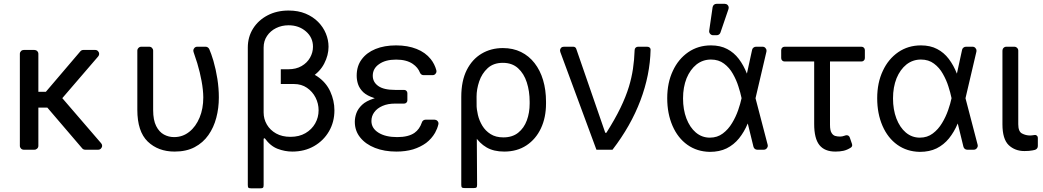

<svg xmlns="http://www.w3.org/2000/svg" viewBox="-20 -793 5522 1017"><path d="M85.2 -20.6V-507.8Q85.2 -516.3 91.3 -522.4Q97.3 -528.4 105.8 -528.4H162.3Q170.8 -528.4 177 -522.4Q183.2 -516.3 183.2 -507.8V-306.8H223L405.5 -521Q408.4 -524.5 412.6 -526.5Q416.9 -528.4 421.5 -528.4H484.4Q493.3 -528.4 499.3 -522Q505.3 -515.6 505.3 -507.5Q505.3 -500.4 500 -494L310 -273.1L515.6 -34.4Q521 -28.1 521 -21Q521 -12.8 514.9 -6.4Q508.9 0 500 0H431.5Q421.5 0 415.5 -7.1L230.8 -223H183.2V-20.6Q183.2 -12.1 177 -6Q170.8 0 162.3 0H105.8Q97.3 0 91.3 -6Q85.2 -12.1 85.2 -20.6Z M707.4 -524.5V-211.6Q707.4 -96.6 762.4 -43.3Q817.8 9.9 904.8 9.9Q967 9.9 1011 -13.5Q1055.4 -36.9 1083.8 -77.4Q1112.2 -117.5 1125.7 -169.4Q1139.2 -219.8 1139.2 -277Q1139.2 -325.3 1131.4 -375.4Q1123.6 -425.1 1110.4 -470.9Q1098.7 -509.9 1088.4 -533Q1085.6 -538.7 1080.4 -542.1Q1075.3 -545.5 1069.2 -545.5H1024.5Q1016 -545.5 1009.9 -539.2Q1003.9 -533 1003.9 -524.5Q1003.9 -522.4 1005.3 -517.4Q1013.8 -494 1024.9 -458.1Q1039.8 -408 1047.6 -364.3Q1056.5 -316.4 1056.8 -277Q1056.8 -217.3 1037.3 -170.5Q1017.4 -122.2 982.6 -94.8Q947.8 -66.8 902 -66.8Q873.2 -66.8 848.4 -80.3Q823.2 -93.8 807.2 -125.4Q791.2 -157 791.2 -210.2V-524.5Q791.2 -533 785.2 -539.2Q779.1 -545.5 770.6 -545.5H728.3Q719.8 -545.5 713.6 -539.2Q707.4 -533 707.4 -524.5Z M1467.3 -420.5H1538.4Q1612.9 -420.5 1660 -388.8Q1707 -357.2 1729.2 -308.6Q1751.4 -259.9 1751.4 -208.8Q1751.4 -147 1722.7 -97.5Q1693.9 -47.9 1643.5 -19Q1593 9.9 1528.4 9.9Q1489 9.9 1450.5 -4.8Q1411.9 -19.5 1382.1 -61.1L1376.4 -58.2V-197.4Q1376.4 -162.6 1393.6 -133.2Q1410.9 -103.7 1442.6 -85.9Q1474.4 -68.2 1518.5 -68.2Q1564.6 -68.2 1598 -87.7Q1631.4 -107.2 1649.5 -139.2Q1667.6 -171.2 1667.6 -208.8Q1667.6 -244.3 1651.5 -276.1Q1635.3 -307.9 1606 -327.9Q1576.7 -348 1536.9 -348H1467.3ZM1720.2 -545.5Q1720.2 -500.7 1697.4 -456.5Q1674.7 -412.3 1627.8 -383Q1581 -353.7 1508.5 -353.7H1467.3V-426.1H1507.1Q1548.3 -426.1 1577.6 -443.2Q1606.9 -460.2 1622.3 -487.6Q1637.8 -514.9 1637.8 -545.5Q1637.8 -594.5 1600.3 -626.8Q1562.9 -659.1 1508.5 -659.1Q1472.3 -659.1 1442.3 -644.2Q1412.3 -629.3 1394.4 -602.6Q1376.4 -576 1376.4 -541.2V186.8Q1376.4 198.2 1373.2 201.3Q1370 204.5 1358.7 204.5H1310.4Q1299 204.5 1295.8 201.3Q1292.6 198.2 1292.6 186.8V-541.2Q1292.6 -597.3 1320.5 -641.7Q1348.4 -686.1 1397.2 -711.6Q1446 -737.2 1508.5 -737.2Q1559.3 -737.2 1598.5 -720.9Q1637.8 -704.5 1665 -677Q1692.1 -649.5 1706.1 -615.4Q1720.2 -581.3 1720.2 -545.5Z M1887.8 -65Q1859.4 -100.1 1859.4 -147.7Q1859.4 -170.1 1867.5 -193.2Q1876.1 -217 1897.7 -237.6Q1919.4 -258.2 1959.9 -271Q1963.4 -272.4 1965.2 -272.7L1963.1 -273.4Q1924 -285.9 1904.1 -304.7Q1883.9 -324.6 1876.4 -347.3Q1869.3 -369 1869.3 -392Q1869.3 -443.2 1895.6 -478.3Q1921.9 -514.2 1968.8 -533.4Q2015.6 -552.6 2078.1 -552.6Q2139.6 -552.6 2186.8 -533.7Q2233.3 -515.3 2261.7 -479.8Q2282.3 -453.8 2291.2 -421.2Q2291.9 -419 2291.9 -415.5Q2291.9 -407 2285.9 -400.9Q2279.8 -394.9 2271.3 -394.9H2223.7Q2217.3 -394.9 2212.2 -398.4Q2207 -402 2204.5 -408Q2193.9 -435.7 2166.5 -454.5Q2133.2 -477.3 2078.1 -477.3Q2021.7 -477.3 1988.3 -453.5Q1954.5 -430.4 1954.5 -392Q1954.5 -358 1983.7 -337.4Q2012.8 -316.8 2072.4 -316.8H2120.7Q2127.8 -316.8 2132.8 -311.8Q2137.8 -306.8 2137.8 -299.7V-261.4Q2137.8 -254.3 2132.8 -249.3Q2127.8 -244.3 2120.7 -244.3H2072.4Q2034.1 -244.3 2006 -231.9Q1977.6 -219.5 1962.7 -198.9Q1947.4 -178.3 1947.4 -152Q1947.4 -113.6 1984.7 -90.2Q2022 -66.8 2083.8 -66.8Q2143.5 -66.8 2175.8 -89.5Q2202.4 -108.3 2214.8 -144.9Q2216.6 -151.3 2222.1 -155.2Q2227.6 -159.1 2234.4 -159.1H2281.6Q2290.1 -159.1 2296.3 -153.1Q2302.6 -147 2302.6 -138.8Q2302.6 -137.1 2301.8 -133.5Q2296.5 -111.2 2284.4 -89.5Q2266.3 -58.2 2237.2 -35.9Q2207.4 -14.2 2168 -1.8Q2128.2 9.9 2079.5 9.9Q2016 9.9 1966.3 -9.6Q1916.5 -29.1 1887.8 -65Z M2489.3 203.1H2441.1Q2429.7 203.1 2426.5 199.9Q2423.3 196.7 2423.3 185.4V-279.8Q2423.3 -364.3 2452.2 -421.9Q2481.2 -479.4 2531.1 -508.9Q2581 -538.4 2643.5 -538.4Q2697.4 -538.4 2739.7 -517.6Q2782 -496.8 2811.6 -458.6Q2841.3 -420.5 2856.7 -368.6Q2872.2 -316.8 2872.2 -254.3V-244.3Q2872.2 -170.5 2845.2 -113.1Q2818.2 -55.8 2768.5 -22.9Q2718.7 9.9 2650.6 9.9Q2595.2 9.9 2557.4 -12.1Q2519.5 -34.1 2493.8 -74.6Q2468 -115.1 2448.9 -170.5L2504.3 -240.1Q2504.3 -214.5 2511.4 -184.3Q2518.5 -154.1 2534.8 -127.1Q2551.1 -100.1 2578.5 -82.7Q2605.8 -65.3 2646.3 -65.3Q2693.9 -65.3 2724.8 -90Q2755.7 -114.7 2770.6 -155.4Q2785.5 -196 2785.5 -244.3V-254.3Q2785.5 -309.7 2770.4 -356.5Q2755.3 -403.4 2723.9 -431.8Q2692.5 -460.2 2643.5 -460.2Q2593.7 -460.2 2563 -431.8Q2532.3 -403.4 2518.3 -361.9Q2504.3 -320.3 2504.3 -281.2L2507.1 185.4Q2507.1 196.7 2503.9 199.9Q2500.7 203.1 2489.3 203.1Z M3139.2 0 2947.8 -517.8Q2946.4 -521.7 2946.4 -525.9Q2946.4 -534.1 2952.1 -539.8Q2957.7 -545.5 2967 -545.5H3016.7Q3022 -545.5 3026.3 -542.6Q3030.5 -539.8 3032.3 -534.4L3186.1 -89.5H3191.8Q3237.2 -161.2 3266.2 -220.9Q3295.1 -280.5 3311.4 -334.2Q3325.6 -381 3332.7 -428.1Q3339.8 -475.1 3341.6 -528.1Q3342 -535.9 3347.1 -540.7Q3352.3 -545.5 3359.7 -545.5H3407.7Q3415.8 -545.5 3421 -541.2Q3426.1 -536.9 3426.1 -530.2Q3423.3 -396 3372.3 -261Q3321.4 -126.1 3224.4 0Z M3891.3 -334.9Q3881 -368.3 3861.9 -402Q3843.7 -434.7 3815 -456Q3786.6 -477.6 3745.7 -477.6Q3702.8 -477.6 3669 -451.3Q3636 -424.7 3616.8 -378.6Q3598 -331.3 3598 -271.7Q3598 -212.7 3615.8 -165.5Q3634.2 -117.9 3665.5 -91.3Q3697.8 -63.9 3740.1 -63.9Q3779.5 -63.9 3808.6 -85.9Q3837.7 -107.6 3857.6 -141Q3877.1 -172.9 3889.9 -209.5Q3902.3 -245.4 3907.7 -271.7L3908 -273.1L3907.7 -274.5Q3902 -302.2 3891.3 -334.9ZM3544 -417.6Q3572.8 -480.1 3625.7 -516.7Q3678.3 -552.6 3745.7 -552.6Q3795.5 -552.6 3831.7 -533.4Q3867.5 -514.9 3893.5 -480.8Q3919.4 -446.4 3936.1 -403.4H3936.4L3963.8 -529.1Q3965.2 -536.2 3971.1 -540.8Q3976.9 -545.5 3984.4 -545.5H4019.5Q4028.1 -545.5 4034.1 -539.2Q4040.1 -533 4040.1 -524.5Q4040.1 -521.3 4039.8 -519.9L3981.9 -272.7L4046.2 -26.3Q4046.9 -22.7 4046.9 -21.3Q4046.9 -12.8 4040.7 -6.4Q4034.4 0 4025.9 0H3990.8Q3983.7 0 3978.2 -4.4Q3972.7 -8.9 3970.9 -16L3941.1 -138.1H3940.3Q3922.2 -94.5 3894.5 -60Q3867.2 -26.3 3828.8 -7.1Q3790.8 11.4 3740.1 11.4Q3672.2 10.3 3621.1 -25.9Q3570.3 -62.1 3542.3 -126.4Q3514.2 -191.1 3514.2 -272.7Q3514.2 -354.8 3544 -417.6ZM3757.1 -606.5H3776.6Q3783.4 -606.5 3788.7 -610.4Q3794 -614.3 3796.2 -620.7L3838.8 -745.4Q3839.8 -748.6 3839.8 -752.1Q3839.8 -760.7 3833.8 -766.7Q3827.8 -772.7 3819.2 -772.7H3775.2Q3767.4 -772.7 3761.7 -767.8Q3756 -762.8 3754.6 -755L3736.5 -630.3Q3735.1 -621.1 3741.5 -613.8Q3747.9 -606.5 3757.1 -606.5Z M4136 -545.5H4543Q4550.8 -545.5 4555.9 -540.3Q4561.1 -535.2 4561.1 -527.3V-485.4Q4561.1 -477.6 4555.9 -472.5Q4550.8 -467.3 4543 -467.3H4376.4V-132.1Q4376.4 -100.5 4385.3 -88.1Q4392.8 -76.3 4403.9 -73Q4415.1 -69.6 4430.4 -69.6Q4441.4 -69.6 4454.9 -74.6Q4459.9 -76.7 4464.5 -76.7Q4470.5 -76.7 4475 -73.5Q4479.4 -70.3 4481.5 -63.9L4492.9 -30.5Q4494 -28.1 4494 -24.5Q4494 -16 4486.5 -11Q4467 1.4 4447.8 5.7Q4428.6 9.9 4404.8 9.9Q4348 9.9 4320.3 -24.7Q4292.6 -59.3 4292.6 -136.4V-467.3H4136Q4128.2 -467.3 4123 -472.5Q4117.9 -477.6 4117.9 -485.4V-527.3Q4117.9 -535.2 4123 -540.3Q4128.2 -545.5 4136 -545.5Z M5003.6 -334.9Q4993.3 -368.3 4974.1 -402Q4956 -434.7 4927.2 -456Q4898.8 -477.6 4858 -477.6Q4815 -477.6 4781.2 -451.3Q4748.2 -424.7 4729 -378.6Q4710.2 -331.3 4710.2 -271.7Q4710.2 -212.7 4728 -165.5Q4746.4 -117.9 4777.7 -91.3Q4810 -63.9 4852.3 -63.9Q4891.7 -63.9 4920.8 -85.9Q4949.9 -107.6 4969.8 -141Q4989.3 -172.9 5002.1 -209.5Q5014.6 -245.4 5019.9 -271.7L5020.2 -273.1L5019.9 -274.5Q5014.2 -302.2 5003.6 -334.9ZM4656.2 -417.6Q4685 -480.1 4737.9 -516.7Q4790.5 -552.6 4858 -552.6Q4907.7 -552.6 4943.9 -533.4Q4979.8 -514.9 5005.7 -480.8Q5031.6 -446.4 5048.3 -403.4H5048.7L5076 -529.1Q5077.4 -536.2 5083.3 -540.8Q5089.1 -545.5 5096.6 -545.5H5131.7Q5140.3 -545.5 5146.3 -539.2Q5152.3 -533 5152.3 -524.5Q5152.3 -521.3 5152 -519.9L5094.1 -272.7L5158.4 -26.3Q5159.1 -22.7 5159.1 -21.3Q5159.1 -12.8 5152.9 -6.4Q5146.7 0 5138.1 0H5103Q5095.9 0 5090.4 -4.4Q5084.9 -8.9 5083.1 -16L5053.3 -138.1H5052.6Q5034.4 -94.5 5006.7 -60Q4979.4 -26.3 4941.1 -7.1Q4903.1 11.4 4852.3 11.4Q4784.4 10.3 4733.3 -25.9Q4682.5 -62.1 4654.5 -126.4Q4626.4 -191.1 4626.4 -272.7Q4626.4 -354.8 4656.2 -417.6Z M5289.8 -524.9V-134.9Q5289.8 -56.5 5322.8 -24.5Q5356.2 7.1 5406.2 7.1Q5432.5 7.1 5449.2 3.6Q5457 2.1 5460.9 1.1Q5468 -0.7 5472.7 -6.2Q5477.3 -11.7 5477.3 -19.2V-63.2Q5477.3 -70.3 5471.9 -74.8Q5466.6 -79.2 5459.5 -77.8H5459.2Q5444.2 -75.3 5436.1 -75.3Q5413.7 -75.3 5393.5 -85.9Q5373.6 -96.2 5373.6 -134.9V-524.9Q5373.6 -533.4 5367.4 -539.4Q5361.2 -545.5 5352.6 -545.5H5310.4Q5301.8 -545.5 5295.8 -539.4Q5289.8 -533.4 5289.8 -524.9Z"/></svg>

Font: DeltaSans
Style: Regular
Weight: 400
Designer: Rasmus Andersson
Foundry: rsms
Version: Version 3.012